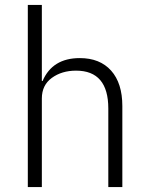

<svg xmlns="http://www.w3.org/2000/svg" viewBox="-20 -760 603 780"><path d="M93 0V-740H150V-431H153Q193 -524 304 -524Q386 -524 431.5 -473Q477 -422 477 -329V0H420V-319Q420 -473 289 -473Q231 -473 190.5 -443.5Q150 -414 150 -360V0Z"/></svg>

Font: IBM Plex Sans Light
Style: Regular
Weight: 300
Designer: Mike Abbink, Paul van der Laan, Pieter van Rosmalen
Foundry: Bold Monday
Version: Version 3.0